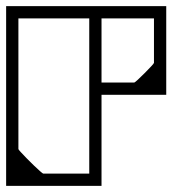

<svg xmlns="http://www.w3.org/2000/svg" viewBox="-40 -606 562 626"><path d="M291 -359V-129H251Q251 -152 251 -163.8Q251 -175.5 251 -184.2Q251 -193 251 -206Q251 -219 251 -244Q251 -244 251 -244Q251 -244 251 -244Q251 -244 251 -244Q251 -244 251 -244Q251 -268 251 -283.2Q251 -298.5 251 -315Q251 -331.5 251 -359ZM-20 -328V-586Q-20 -586 -4.2 -586Q11.5 -586 35 -586Q58.5 -586 82.2 -586Q106 -586 122.8 -586Q139.5 -586 141 -586Q141 -586 141 -586Q141 -586 141 -586Q141 -586 141 -586Q141 -586 141 -586Q141 -586 141 -586Q141 -586 141 -586Q141 -586 141 -586Q141 -586 141 -586Q141 -586 141 -586Q142.5 -586 158.2 -586Q174 -586 196 -586Q218 -586 239.8 -586Q261.5 -586 276.2 -586Q291 -586 291 -586V-328H251V-546Q251 -546 251 -546Q251 -546 251 -546Q215 -546 193.8 -546Q172.5 -546 160.8 -546Q149 -546 141 -546Q141 -546 122.8 -546Q104.5 -546 80.5 -546Q56.5 -546 38.2 -546Q20 -546 20 -546Q20 -546 20 -546Q20 -546 20 -546V-328ZM-20 -442H20Q20 -442 20 -402.5Q20 -363 20 -272Q20 -272 20 -269.5Q20 -267 20 -267Q20 -267 20 -264.5Q20 -262 20 -262Q20 -164 20 -118Q20 -72 20 -72H-20ZM-20 -269H20V-120Q20 -118.5 27.8 -110Q35.5 -101.5 47 -89.8Q58.5 -78 70.5 -66.5Q82.5 -55 91 -47.5Q99.5 -40 101 -40Q101 -40 116.2 -40Q131.5 -40 153.8 -40Q176 -40 198.2 -40Q220.5 -40 235.8 -40Q251 -40 251 -40Q251 -40 251 -40Q251 -40 251 -40Q251 -40 251 -40Q251 -61 251 -82.2Q251 -103.5 251 -124.5Q251 -145.5 251 -166.8Q251 -188 251 -209V-269H291V0Q291 0 275.5 0Q260 0 237.2 0Q214.5 0 191.2 0Q168 0 151.8 0Q135.5 0 134 0Q134 0 134 0Q134 0 134 0Q134 0 134 0Q134 0 134 0Q134 0 134 0Q134 0 134 0Q134 0 134 0Q134 0 134 0Q134 0 134 0Q134 0 134 0Q132.5 0 116.5 0Q100.5 0 77.8 0Q55 0 32.8 0Q10.5 0 -4.8 0Q-20 0 -20 0ZM502 -586V-297Q502 -297 483.2 -297Q464.5 -297 439.8 -297Q415 -297 396.2 -297Q377.5 -297 377.5 -297Q377.5 -297 377.5 -297Q377.5 -297 377.5 -297Q377.5 -297 377.5 -297Q377.5 -297 377.5 -297Q377.5 -297 377.5 -297Q377.5 -297 377.5 -297Q377.5 -297 377.5 -297Q377.5 -297 377.5 -297Q377.5 -297 377.5 -297Q377.5 -297 377.5 -297Q377.5 -297 358.5 -297Q339.5 -297 314.2 -297Q289 -297 270 -297Q251 -297 251 -297V-586H291V-337Q291 -337 291 -337Q291 -337 291 -337Q291 -337 291 -337Q291 -337 307.2 -337Q323.5 -337 344.5 -337Q365.5 -337 381.8 -337Q398 -337 398 -337Q399.5 -337 409.5 -346.2Q419.5 -355.5 431.5 -367.5Q443.5 -379.5 452.8 -389.5Q462 -399.5 462 -401V-586ZM502 -337H462V-546Q462 -546 462 -546Q462 -546 462 -546Q462 -546 449 -546Q436 -546 419 -546Q402 -546 389 -546Q376 -546 376 -546Q374 -553.5 374 -566Q374 -578.5 376 -586Q376 -586 376 -586Q376 -586 376 -586Q376 -586 376 -586Q377 -586 390.2 -586Q403.5 -586 422 -586Q440.5 -586 459 -586Q477.5 -586 489.8 -586Q502 -586 502 -586Q502 -586 502 -586Q502 -586 502 -586Q502 -586 502 -586Q502 -586 502 -586Q502 -586 502 -567Q502 -548 502 -518Q502 -488 502 -453.8Q502 -419.5 502 -388.5Q502 -357.5 502 -337ZM251 -337Q251 -357.5 251 -388.5Q251 -419.5 251 -453.8Q251 -488 251 -518Q251 -548 251 -567Q251 -586 251 -586Q251 -586 251 -586Q251 -586 251 -586Q251 -586 251 -586Q251 -586 251 -586Q251 -586 263.2 -586Q275.5 -586 294 -586Q312.5 -586 331 -586Q349.5 -586 362.8 -586Q376 -586 377 -586Q377 -586 377 -586Q377 -586 377 -586Q377 -586 377 -586Q379.5 -578.5 379.5 -566Q379.5 -553.5 377 -546Q377 -546 364 -546Q351 -546 334 -546Q317 -546 304 -546Q291 -546 291 -546Q291 -546 291 -546Q291 -546 291 -546V-337Z"/></svg>

Font: Honk
Style: Regular
Weight: 400
Designer: Noopur Datye & Yesha Goshar
Foundry: Ek Type
Version: Version 1.000